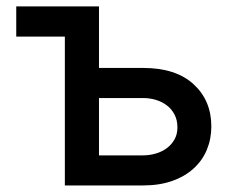

<svg xmlns="http://www.w3.org/2000/svg" viewBox="-20 -565 712 585"><path d="M29.5 -453.5V-545.5H281.6V-358H415.8Q516 -358 570 -308.2Q623.9 -258.5 623.9 -180Q623.9 -141.7 610.3 -108.8Q596.6 -76 570 -51.7Q543.3 -27.3 504.6 -13.7Q465.9 0 415.8 0H177.6V-453.5ZM415.8 -91.6Q435 -91.6 453.8 -96.9Q472.7 -102.3 487.4 -112.9Q502.1 -123.6 511.4 -139.6Q520.6 -155.5 520.6 -176.8Q520.6 -198.9 511.9 -215.7Q503.2 -232.6 488.5 -243.8Q473.7 -255 454.9 -260.7Q436.1 -266.3 415.8 -266.3H281.6V-91.6Z"/></svg>

Font: Inter P Medium
Style: Regular
Weight: 500
Designer: Rasmus Andersson
Foundry: rsms
Version: Version 3.018;git-588b23468